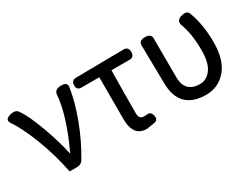

<svg xmlns="http://www.w3.org/2000/svg" viewBox="-63 -913 1725 1349"><g transform="rotate(-30 799.0 -238.0)"><path d="M19.5 -473.6Q14.6 -482.4 14.6 -490.7Q14.6 -499 22.5 -506.8Q30.3 -514.6 47.4 -519.5Q64.5 -524.4 76.2 -524.4Q104.5 -524.4 117.2 -502Q157.2 -445.3 205.1 -314.9Q252.9 -184.6 277.3 -71.3Q392.6 -317.4 404.3 -480.5Q404.3 -481.4 404.3 -481.4Q411.1 -518.6 460.9 -518.6Q487.3 -518.6 499 -507.8Q506.8 -500 506.8 -487.3Q506.8 -483.4 505.9 -479.5Q490.2 -372.1 441.9 -242.7Q393.6 -113.3 326.2 0Q309.6 34.2 269.5 34.2H215.8Q211.9 34.2 210.9 30.3Q180.7 -120.1 126.5 -259.3Q72.3 -398.4 19.5 -472.7Q19.5 -472.7 19.5 -473.6Z M541 -471.7Q541 -513.7 578.1 -513.7L968.8 -518.6Q986.3 -518.6 996.6 -508.3Q1006.8 -498 1006.8 -476.6Q1006.8 -455.1 996.6 -444.8Q986.3 -434.6 968.8 -434.6H821.3Q818.4 -252.9 818.4 -86.9Q818.4 -60.5 830.1 -48.8Q839.8 -39.1 858.4 -39.1L877.9 -40Q883.8 -41 888.7 -41Q902.3 -41 911.1 -32.2Q919.9 -23.4 922.9 -7.8Q924.8 -1 924.8 4.9Q924.8 19.5 917 27.3Q909.2 35.2 894.5 37.1Q831.1 46.9 831.1 46.9Q784.2 46.9 757.8 20.5Q723.6 -14.6 722.7 -92.8V-434.6H578.1Q559.6 -434.6 550.3 -443.8Q541 -453.1 541 -471.7Z M1101.6 -506.8Q1113.3 -518.6 1141.1 -518.6Q1168.9 -518.6 1180.7 -505.9Q1190.4 -497.1 1190.4 -480.5L1191.4 -167Q1191.4 -100.6 1223.6 -69.3Q1256.8 -39.1 1309.6 -39.1Q1310.5 -39.1 1312.5 -39.1Q1367.2 -39.1 1403.8 -88.9Q1440.4 -138.7 1440.4 -238.3Q1440.4 -377 1403.3 -470.7Q1402.3 -474.6 1402.3 -482.4Q1402.3 -496.1 1412.1 -506.3Q1421.9 -516.6 1443.4 -521.5Q1455.1 -524.4 1464.8 -524.4Q1482.4 -524.4 1492.2 -514.6Q1497.1 -509.8 1502 -496.1Q1542 -386.7 1542 -246.1Q1542 -90.8 1465.8 -14.6Q1404.3 47.9 1311.5 47.9Q1207 47.9 1151.4 -7.8Q1096.7 -64.5 1096.7 -172.9L1091.8 -480.5Q1091.8 -497.1 1101.6 -506.8Z"/></g></svg>

Font: TaiwanPearl
Style: Regular
Weight: 400
Version: Version 2.102